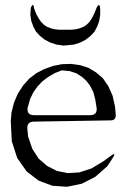

<svg xmlns="http://www.w3.org/2000/svg" viewBox="-20 -751 540 757"><path d="M417 -136.7Q440.4 -153.3 424.8 -128.9L403.3 -95.7L355.5 -53.7L301.8 -26.4L244.1 -14.6L186.5 -18.6L131.8 -39.1L85 -75.2L47.9 -127.9L26.4 -194.3L22.5 -273.4L25.4 -307.6L35.2 -346.7L50.8 -382.8L71.3 -414.1L95.7 -441.4L124 -462.9L154.3 -478.5L189.5 -491.2L224.6 -498L260.7 -499L295.9 -494.1L329.1 -483.4L358.4 -465.8L385.7 -442.4L407.2 -411.1L423.8 -374L433.6 -330.1L436.5 -296.9Q436.5 -276.4 416 -276.4L114.3 -271.5Q85 -271.5 87.9 -242.2L90.8 -212.9L107.4 -164.1L132.8 -125L166 -96.7L204.1 -77.1L247.1 -68.4L293 -71.3L340.8 -86.9L387.7 -115.2ZM223.6 -473.6 196.3 -462.9 170.9 -448.2 147.5 -430.7 127.9 -410.2 111.3 -386.7 98.6 -360.4 88.9 -326.2Q85 -296.9 114.3 -296.9H335.9Q362.3 -296.9 361.3 -323.2L355.5 -359.4L347.7 -388.7L335 -413.1L320.3 -432.6L302.7 -448.2L281.2 -461.9L254.9 -470.7ZM241.2 -633.8H261.7L279.3 -635.7L294.9 -639.6L309.6 -645.5L321.3 -653.3L333 -665L342.8 -679.7L351.6 -697.3L361.3 -721.7Q373 -743.2 375 -716.8V-692.4L371.1 -668L363.3 -646.5L352.5 -626L336.9 -609.4L318.4 -594.7L295.9 -583L271.5 -575.2L230.5 -571.3L203.1 -575.2L178.7 -583L156.2 -594.7L137.7 -609.4L122.1 -626L111.3 -646.5L103.5 -668L99.6 -692.4L101.6 -720.7Q111.3 -743.2 114.3 -718.8L122.1 -697.3L131.8 -679.7L141.6 -665L153.3 -653.3L165 -645.5L179.7 -639.6L195.3 -635.7L212.9 -633.8Z"/></svg>

Font: B2 Hana
Style: Regular
Weight: 500
Version: 2020-08-05; (max)